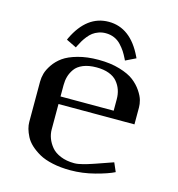

<svg xmlns="http://www.w3.org/2000/svg" viewBox="-118 -904 943 1017"><g transform="rotate(15 354.0 -396.0)"><path d="M369.6 -31.2Q379.9 -31.2 392.1 -33.2Q404.3 -35.2 417.7 -38.8Q431.2 -42.5 440.4 -45.2Q449.7 -47.9 462.2 -52.2Q474.6 -56.6 477.1 -57.1L573.7 -90.8L594.7 -42.5Q560.1 -24.9 492.9 -7.3Q425.8 10.3 359.4 10.3Q305.7 10.3 261.5 0.7Q217.3 -8.8 188.2 -25.1Q159.2 -41.5 137.9 -61Q116.7 -80.6 105.2 -103Q93.8 -125.5 88.6 -144.5Q83.5 -163.6 83.5 -181.2V-401.9Q83.5 -423.8 89.8 -446.8Q96.2 -469.7 114.7 -497.1Q133.3 -524.4 162.1 -545.2Q190.9 -565.9 240.7 -579.8Q290.5 -593.8 354 -593.8Q419.4 -593.8 470.2 -578.6Q521 -563.5 549.1 -541.7Q577.1 -520 595.5 -492.7Q613.8 -465.3 619.4 -444.3Q625 -423.3 625 -406.2V-312.5H208.5V-172.9Q208.5 -148.9 217.3 -125.2Q226.1 -101.6 243.9 -79.8Q261.7 -58.1 294.4 -44.7Q327.1 -31.2 369.6 -31.2ZM208.5 -354H500V-416.5Q500 -444.3 491.9 -467.8Q483.9 -491.2 467.5 -510.7Q451.2 -530.3 422.1 -541.3Q393.1 -552.2 354 -552.2Q311 -552.2 280.8 -539.8Q250.5 -527.3 235.6 -506.1Q220.7 -484.9 214.6 -463.1Q208.5 -441.4 208.5 -416.5ZM540.5 -662.6 544.9 -653.3 488.8 -626 484.4 -635.3Q474.1 -656.2 463.9 -671.9Q453.6 -687.5 438 -704.3Q422.4 -721.2 400.9 -730.5Q379.4 -739.7 354 -739.7Q333.5 -739.7 315.2 -733.2Q296.9 -726.6 283.9 -716.8Q271 -707 259 -691.9Q247.1 -676.8 239.7 -664.3Q232.4 -651.9 224.1 -635.3L219.7 -626L163.6 -653.3L167.5 -662.6Q234.4 -802.2 354 -802.2Q473.6 -802.2 540.5 -662.6Z"/></g></svg>

Font: Resagnicto
Style: Bold
Weight: 700
Version: Version 0.9991